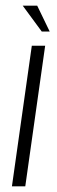

<svg xmlns="http://www.w3.org/2000/svg" viewBox="-20 -656 201 676"><path d="M22 0 92 -495H139L69 0ZM127 -545 60 -636H111L155 -545Z"/></svg>

Font: Alumni Sans Light
Style: Italic
Weight: 300
Italic angle: -8°
Version: Version 1.016